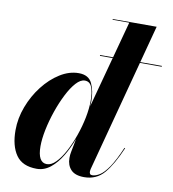

<svg xmlns="http://www.w3.org/2000/svg" viewBox="-84 -824 819 908"><g transform="rotate(10 325.5 -370.0)"><path d="M352 -349.5Q352 -338.5 350.5 -325L464 -746.5H384V-750H595L405 -35Q403 -27.5 403 -19.5Q403 -14.5 405.8 -10Q408.5 -5.5 416.5 -5.5Q433 -5.5 452.5 -17.8Q472 -30 494.8 -63.2Q517.5 -96.5 544.5 -159.5L548 -158.5Q512.5 -75.5 475.8 -32.8Q439 10 380 10Q336.5 10 316.5 -11.5Q296.5 -33 296.5 -67Q296.5 -83.5 299.5 -97.5L312 -162Q295.5 -117 272 -77.8Q248.5 -38.5 218.5 -14.2Q188.5 10 152.5 10Q83.5 10 53 -33.8Q22.5 -77.5 22.5 -152.5Q22.5 -210 43.8 -266.2Q65 -322.5 100.8 -368.5Q136.5 -414.5 180.8 -442.2Q225 -470 271 -470Q318.5 -470 335.2 -434.2Q352 -398.5 352 -349.5ZM348.5 -351Q348.5 -390.5 339 -415.5Q329.5 -440.5 305 -440.5Q284.5 -440.5 263 -416.8Q241.5 -393 221.8 -354Q202 -315 186.2 -269.2Q170.5 -223.5 161.2 -178.5Q152 -133.5 152 -98.5Q152 -20 196 -20Q217.5 -20 239.2 -42.2Q261 -64.5 280.5 -101Q300 -137.5 315.5 -181.5Q331 -225.5 339.8 -269.8Q348.5 -314 348.5 -351ZM354.6 -572H651.4V-568H354.6Z"/></g></svg>

Font: Bodoni* 48pt
Style: Bold Italic
Weight: 700
Italic angle: -13°
Version: Version 2.3